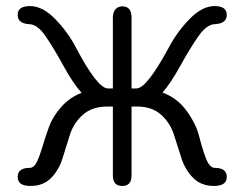

<svg xmlns="http://www.w3.org/2000/svg" viewBox="-20 -615 817 642"><path d="M437.5 -258.8H419.9V-28.3Q419.9 6.8 388.7 6.8Q357.4 6.8 357.4 -28.3V-258.8H339.8Q288.1 -258.8 257.3 -231.4Q226.6 -204.1 213.9 -165Q201.2 -126 189.5 -86.9Q177.7 -47.9 151.4 -20.5Q125 6.8 82 6.8Q39.1 6.8 39.1 -23.4Q39.1 -53.7 79.1 -53.7Q93.8 -53.7 103.5 -74.2Q113.3 -94.7 122.6 -126.5Q131.8 -158.2 144.5 -192.4Q157.2 -226.6 185.1 -257.8Q212.9 -289.1 252.9 -304.7Q225.6 -334 192.4 -394.5Q159.2 -455.1 132.3 -494.1Q105.5 -533.2 78.1 -534.2Q39.1 -536.1 39.1 -565.4Q39.1 -594.7 80.6 -594.7Q122.1 -594.7 164.1 -551.8Q206.1 -508.8 233.4 -457Q305.7 -319.3 340.8 -319.3H357.4V-556.6Q357.4 -574.2 366.2 -584Q375 -593.8 388.7 -593.8Q419.9 -593.8 419.9 -556.6V-319.3H436.5Q470.7 -319.3 544.9 -457Q572.3 -508.8 614.3 -551.8Q656.2 -594.7 697.3 -594.7Q738.3 -594.7 738.3 -565.4Q738.3 -536.1 698.2 -534.2Q670.9 -533.2 643.6 -494.1Q616.2 -455.1 583 -395Q549.8 -335 523.4 -305.7Q573.2 -287.1 604.5 -243.7Q635.7 -200.2 646 -159.2Q656.2 -118.2 668.5 -85.9Q680.7 -53.7 698.2 -53.7Q738.3 -53.7 738.3 -23.4Q738.3 6.8 695.3 6.8Q652.3 6.8 625.5 -20.5Q598.6 -47.9 586.4 -86.9Q574.2 -126 561.5 -165Q548.8 -204.1 518.6 -231.4Q488.3 -258.8 437.5 -258.8Z"/></svg>

Font: Jura
Style: Medium
Weight: 500
Version: Version 2.6.1